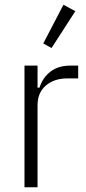

<svg xmlns="http://www.w3.org/2000/svg" viewBox="-20 -788 363 808"><path d="M83 0V-512H138V-419H146Q160 -462 193 -487Q226 -512 277 -512H309V-458H263Q208 -458 173 -428Q138 -398 138 -345V0ZM197 -586 162 -605 247 -768 297 -741Z"/></svg>

Font: IBM Plex Sans Cond Light
Style: Regular
Weight: 300
Width: 3
Designer: Mike Abbink, Paul van der Laan, Pieter van Rosmalen
Foundry: Bold Monday
Version: Version 1.3